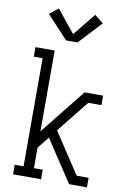

<svg xmlns="http://www.w3.org/2000/svg" viewBox="-104 -1034 708 1093"><g transform="rotate(10 250.0 -487.5)"><path d="M52 0V-55H103V-680H52V-735H163V-268L372 -530H479V-475H403L255 -290L410 -55H479V0H376L274 -154L217 -241L163 -174V-55H214V0ZM217 -803 94 -935 145 -975 250 -845 355 -975 406 -935 283 -803Z"/></g></svg>

Font: Iosevka Slab Light
Style: Regular
Weight: 300
Monospace: yes
Designer: Belleve Invis
Foundry: Belleve Invis
Version: Version 11.1.0; ttfautohint (v1.8.3)